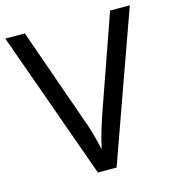

<svg xmlns="http://www.w3.org/2000/svg" viewBox="-107 -804 813 894"><g transform="rotate(-15 300.0 -357.0)"><path d="M600 -714 345 0H255L0 -714H94L255 -256Q266 -227 274 -200Q282 -173 288.5 -148.5Q295 -124 300 -100Q305 -124 311.5 -149Q318 -174 326.5 -201Q335 -228 345 -258L505 -714Z"/></g></svg>

Font: Noto Sans Devanagari
Style: Regular
Weight: 400
Designer: Jelle Bosma - Monotype Design Team
Foundry: Monotype Imaging Inc.
Version: Version 2.003